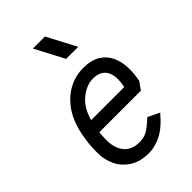

<svg xmlns="http://www.w3.org/2000/svg" viewBox="-226 -837 935 935"><g transform="rotate(-45 241.0 -370.0)"><path d="M227 10Q168 10 128.5 -15Q89 -40 69.5 -80.5Q50 -121 50 -167Q50 -214 55.5 -251.5Q61 -289 67 -312Q83 -374 116.5 -418.5Q150 -463 195.5 -486.5Q241 -510 292 -510Q347 -510 380.5 -490Q414 -470 430.5 -436Q447 -402 449 -360Q451 -318 442 -273L414 -233H112L121 -303H369Q383 -371 362 -405.5Q341 -440 291 -440Q243 -440 198 -401Q153 -362 136 -282Q132 -261 129 -243.5Q126 -226 125 -191Q123 -128 151 -94Q179 -60 231 -60Q263 -60 286 -73Q309 -86 345 -120L405 -91Q356 -33 312 -11.5Q268 10 227 10ZM266 -600 187 -750H270L349 -600Z"/></g></svg>

Font: Finlandica
Style: Italic
Weight: 400
Italic angle: -8°
Designer: Niklas Ekholm, Juho Hiilivirta, Jaakko Suomalainen
Foundry: Helsinki Type Studio
Version: Version 1.064